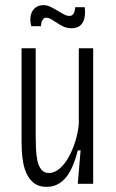

<svg xmlns="http://www.w3.org/2000/svg" viewBox="-20 -716 450 748"><path d="M162 12Q132 12 114 -1.5Q96 -15 85.5 -36Q75 -57 70.5 -81.5Q66 -106 65 -128.5Q64 -151 64 -166V-528H119V-190Q119 -165 120 -139Q121 -113 125.5 -91Q130 -69 141 -55.5Q152 -42 171 -42Q192 -42 212 -59Q232 -76 247.5 -104Q263 -132 273.5 -165.5Q284 -199 287 -233V-528H343V-194V0H283L294 -130H283Q271 -82 254 -50.5Q237 -19 214 -3.5Q191 12 162 12ZM258 -606Q242 -606 228.5 -612Q215 -618 202.5 -626.5Q190 -635 179.5 -641Q169 -647 159 -647Q151 -647 145.5 -638Q140 -629 140 -614H102Q96 -636 99.5 -654.5Q103 -673 116 -684.5Q129 -696 149 -696Q163 -696 176.5 -689.5Q190 -683 203 -675Q216 -667 228 -660.5Q240 -654 251 -654Q261 -654 266.5 -663Q272 -672 273 -688H310Q313 -665 309 -646Q305 -627 292.5 -616.5Q280 -606 258 -606Z"/></svg>

Font: Bricolage Grotesque Condensed ExtraLight
Style: Regular
Weight: 250
Width: 3
Designer: Mathieu Triay
Foundry: Atelier Triay
Version: Version 1.000;gftools[0.9.30]